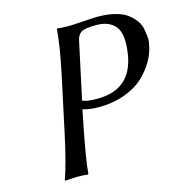

<svg xmlns="http://www.w3.org/2000/svg" viewBox="-99 -743 802 838"><g transform="rotate(-15 302.0 -324.5)"><path d="M311 -574.2 255.4 -315.9Q272 -306.2 322.3 -306.2Q476.1 -306.2 500.5 -458Q514.6 -547.4 486.8 -582.8Q459 -618.2 400.4 -618.2Q350.1 -618.2 333.3 -608.4Q316.4 -598.6 311 -574.2ZM197.8 -444.8Q225.1 -574.2 230 -645L232.9 -647.9Q249.5 -645 283.2 -645Q298.8 -645 350.6 -648.4Q402.3 -651.9 414.6 -651.9Q459 -651.9 493.4 -643.1Q527.8 -634.3 547.4 -619.6Q566.9 -605 580.8 -586.4Q594.7 -567.9 598.1 -548.1Q601.6 -528.3 603.5 -509.5Q605.5 -490.7 601.1 -476.1Q595.7 -441.9 576.4 -407.2Q557.1 -372.6 524.2 -340.6Q491.2 -308.6 437.5 -288.8Q383.8 -269 318.8 -269Q276.4 -269 247.1 -278.8L231.4 -200.2Q203.1 -56.6 199.2 0L196.3 2.9Q179.7 0 146 0L93.3 2.9L92.8 0Q117.2 -67.9 145.5 -200.2Z"/></g></svg>

Font: Linux Biolinum
Style: Italic
Weight: 400
Italic angle: -12°
Designer: Philipp H. Poll
Foundry: Philipp H. Poll
Version: Version 1.1.3 ; ttfautohint (v0.9)